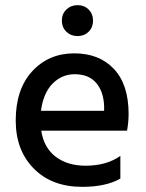

<svg xmlns="http://www.w3.org/2000/svg" viewBox="-20 -720 565 745"><path d="M447 -27Q391 5 299 5Q181 5 111 -66Q41 -137 41 -252Q41 -374 105 -443.5Q169 -513 268 -513Q365 -513 422 -452.5Q479 -392 479 -278Q479 -247 473 -213H140Q150 -147 196 -112Q242 -77 312 -77Q393 -77 447 -115ZM270 -432Q220 -432 184 -395.5Q148 -359 139 -290H384V-308Q382 -365 353 -398.5Q324 -432 270 -432ZM324 -683Q341 -666 341 -640Q341 -614 324 -597Q307 -580 281 -580Q255 -580 237.5 -597Q220 -614 220 -640Q220 -666 237.5 -683Q255 -700 281 -700Q307 -700 324 -683Z"/></svg>

Font: Hind Madurai Medium
Style: Regular
Weight: 500
Designer: Jyotish Sonowal
Foundry: Indian Type Foundry
Version: Version 1.001;PS 1.0;hotconv 1.0.86;makeotf.lib2.5.63406; tt